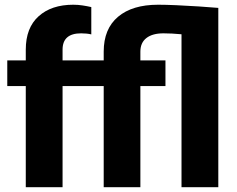

<svg xmlns="http://www.w3.org/2000/svg" viewBox="-20 -780 988 800"><path d="M240.7 0H87.4V-421.4H10.3V-528.3H87.4V-573.2Q87.4 -664.1 140.9 -712.2Q194.3 -760.3 285.2 -760.3Q305.7 -760.3 324.5 -757.3Q343.3 -754.4 360.4 -750.5V-636.7Q342.3 -641.1 317.9 -641.1Q240.7 -641.1 240.7 -573.2V-528.3H412.1V-564.9Q412.1 -659.7 471.7 -710Q531.2 -760.3 638.7 -760.3Q669.4 -760.3 715.1 -758.3Q760.7 -756.3 807.9 -753.2Q855 -750 889.6 -747.1V0H736.3V-637.2Q695.8 -641.1 661.1 -641.1Q615.2 -641.1 590.1 -621.6Q564.9 -602.1 564.9 -564.9V-528.3H669.4V-421.4H564.9V0H412.1V-421.4H240.7Z"/></svg>

Font: Vazirmatn UI FD ExtraBold
Style: Regular
Weight: 800
Designer: Saber Rastikerdar
Foundry: Saber Rastikerdar
Version: Version 33.003